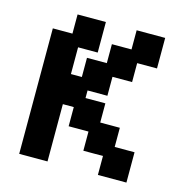

<svg xmlns="http://www.w3.org/2000/svg" viewBox="-98 -729 799 832"><g transform="rotate(15 301.5 -313.5)"><path d="M61 11V-552H149V-638H276V-501H188V-381H237V-467H326V-552H414V-638H542V-501H453V-416H365V-331H276V-297H365V-211H453V-125H542V11H414V-74H326V-160H237V-246H188V11Z"/></g></svg>

Font: Pixelify Sans
Style: Bold
Weight: 700
Designer: Stefie Justprince
Foundry: Typecalism Foundryline
Version: Version 1.000